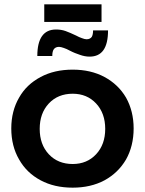

<svg xmlns="http://www.w3.org/2000/svg" viewBox="-20 -860 668 885"><path d="M462 -505C419 -528 370 -539 315 -539C259 -539 210 -528 167 -505C124 -482 91 -451 68 -410C44 -369 32 -321 32 -268C32 -214 44 -166 68 -125C91 -84 124 -52 167 -29C210 -6 259 5 315 5C370 5 419 -6 462 -29C504 -52 537 -84 561 -125C584 -166 596 -214 596 -268C596 -321 584 -369 561 -410C537 -451 504 -482 462 -505ZM205 -383C233 -413 270 -428 315 -428C359 -428 395 -413 423 -383C451 -353 465 -314 465 -266C465 -218 451 -179 423 -149C395 -119 359 -104 315 -104C270 -104 233 -119 205 -149C177 -179 163 -218 163 -266C163 -314 177 -353 205 -383ZM393 -599C450 -599 478 -639 478 -720H409C409 -707 407 -697 403 -690C398 -683 390 -679 379 -679C373 -679 366 -681 358 -684C349 -687 340 -691 331 -696C312 -705 296 -712 282 -717C268 -722 253 -724 238 -724C181 -724 152 -683 152 -602H221C221 -615 223 -626 228 -633C233 -640 241 -644 252 -644C258 -644 265 -642 274 -639C283 -636 292 -632 301 -627C318 -618 334 -612 349 -607C363 -602 378 -599 393 -599ZM184 -840V-759H448V-840Z"/></svg>

Font: Argentum Sans Medium
Style: Regular
Weight: 500
Designer: Julieta Ulanovsky
Foundry: Julieta Ulanovsky
Version: Version 5.001;January 29, 2019;FontCreator 11.5.0.2425 64-bi